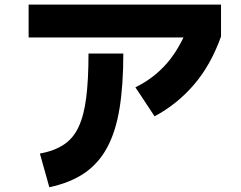

<svg xmlns="http://www.w3.org/2000/svg" viewBox="-20 -753 1040 827"><path d="M645.8 -252 563.2 -377Q632.8 -410.5 686.7 -467Q740.5 -523.5 779.5 -611.3L805.3 -591.7H103.3V-733.3H932V-595.7Q887.8 -472.2 815 -387.8Q742.2 -303.3 645.8 -252ZM192.5 53.5 151.8 -91.5Q213.7 -103 254.3 -129.7Q295 -156.3 318.3 -205.8Q341.7 -255.3 351.4 -332.8Q361.2 -410.3 361.2 -522.3H511.2Q511.2 -386.8 495 -286.8Q478.8 -186.8 441.8 -118Q404.8 -49.2 343.7 -7.4Q282.5 34.3 192.5 53.5Z"/></svg>

Font: Murecho Thin
Style: Regular
Weight: 100
Designer: Neil Summerour
Foundry: Positype
Version: Version 1.010